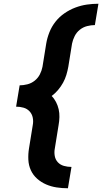

<svg xmlns="http://www.w3.org/2000/svg" viewBox="-20 -853 546 1026"><path d="M343 153Q312 153 282.5 148.5Q253 144 226.5 132.5Q200 121 178.5 102Q157 83 145 57Q133 31 131.5 0.5Q130 -30 135 -60L155 -184Q159 -205 155 -224.5Q151 -244 138 -258Q125 -272 106 -277.5Q87 -283 66 -283L85 -397Q105 -397 126.5 -402.5Q148 -408 165.5 -422Q183 -436 193 -455.5Q203 -475 207 -496L227 -620Q232 -650 244 -680.5Q256 -711 276.5 -737Q297 -763 324.5 -782Q352 -801 382.5 -812.5Q413 -824 444 -828.5Q475 -833 506 -833L487 -719Q467 -719 445.5 -713.5Q424 -708 406.5 -694Q389 -680 379 -660Q369 -640 365 -620L345 -496Q341 -474 334.5 -452.5Q328 -431 317 -411Q306 -391 290.5 -372.5Q275 -354 256 -340Q270 -326 279.5 -307.5Q289 -289 293.5 -269Q298 -249 297.5 -227.5Q297 -206 293 -184L273 -60Q269 -40 272.5 -20Q276 0 289 14Q302 28 321.5 33.5Q341 39 362 39L343 153Z"/></svg>

Font: Iosevka SS04 Heavy
Style: Italic
Weight: 900
Italic angle: -9°
Monospace: yes
Designer: Belleve Invis
Foundry: Belleve Invis
Version: Version 19.0.0; ttfautohint (v1.8.4)